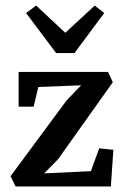

<svg xmlns="http://www.w3.org/2000/svg" viewBox="-20 -671 454 691"><path d="M18 -37 220 -310 272 -364 118 -358 101 -287H47V-412H369L386 -375L189 -98L139 -47L307 -55L337 -137L388 -132L379 0H36ZM182 -480 74 -624 110 -651 215 -553 321 -651 355 -624 248 -480Z"/></svg>

Font: Aikya SemiBold
Style: Regular
Weight: 600
Designer: Neelakash Kshetrimayum (Latin subset based on Merriweather by Eben Sorkin)
Foundry: Brand New Type
Version: Version 1.00 b005